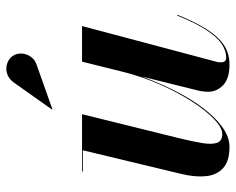

<svg xmlns="http://www.w3.org/2000/svg" viewBox="-90 -652 751 612"><g transform="rotate(-90 286.0 -345.5)"><path d="M124 10Q79 10 56.8 -10.2Q34.5 -30.5 31 -64.5Q27.5 -98.5 37.5 -141L113.5 -457.5H46V-460H228.5L151 -146.5Q141.5 -107 136.5 -77Q131.5 -47 137.2 -30Q143 -13 165.5 -13Q185.5 -13 212.8 -39Q240 -65 268.8 -109.5Q297.5 -154 322.5 -210.2Q347.5 -266.5 363 -327H365.5Q356 -287 338 -241.5Q320 -196 296.5 -151.2Q273 -106.5 245 -70.2Q217 -34 186.2 -12Q155.5 10 124 10ZM386.5 10Q342 10 321 -10.2Q300 -30.5 300 -58Q300 -65 301.2 -74.8Q302.5 -84.5 304.5 -92.5L396 -460H509.5L396 -33Q394.5 -28.5 394.2 -24.2Q394 -20 394 -16Q394 -0.5 409 -0.5Q430.5 -0.5 452 -14.5Q473.5 -28.5 496 -62.5Q518.5 -96.5 543 -157L545.5 -156.5Q523 -100.5 499.8 -63.5Q476.5 -26.5 449.5 -8.2Q422.5 10 386.5 10ZM244.5 -554.5 243.5 -556 329.5 -677.5Q339.5 -691 351.8 -696.5Q364 -702 376.2 -701.2Q388.5 -700.5 398.8 -694.8Q409 -689 414.5 -680.5Q423 -667.5 421.8 -651.2Q420.5 -635 410.5 -621.8Q400.5 -608.5 382.5 -603.5Z"/></g></svg>

Font: Bodoni Moda 72pt SemiBold
Style: Italic
Weight: 600
Italic angle: -13°
Designer: Owen Earl
Foundry: indestructible type
Version: Version 2.004